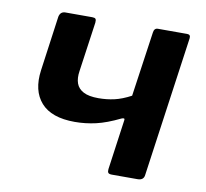

<svg xmlns="http://www.w3.org/2000/svg" viewBox="-65 -601 721 671"><g transform="rotate(10 296.0 -265.0)"><path d="M373 0Q363 0 360 -4Q357 -8 358 -17L383 -196Q384 -204 372 -199Q325 -176 288 -167.5Q251 -159 213 -159Q130 -159 93 -201Q56 -243 66 -316L93 -511Q97 -530 115 -530H210Q219 -530 222 -526.5Q225 -523 224 -513L199 -337Q195 -311 201.5 -293Q208 -275 227 -265Q246 -255 280 -255Q309 -255 336 -261Q363 -267 395 -284L428 -514Q430 -530 443 -530H547Q560 -530 558 -516L488 -19Q486 0 464 0Z"/></g></svg>

Font: Libre Franklin SemiBold
Style: Italic
Weight: 600
Italic angle: -8°
Designer: Pablo Impallari, Rodrigo Fuenzalida, Nhung Nguyen
Foundry: Impallari Type
Version: Version 3.000